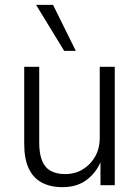

<svg xmlns="http://www.w3.org/2000/svg" viewBox="-20 -765 576 793"><path d="M239 8Q188 8 152.5 -11Q117 -30 98.5 -69.5Q80 -109 80 -171V-489H142V-175Q142 -131 153.5 -102Q165 -73 189 -59.5Q213 -46 249 -46Q290 -46 322 -65.5Q354 -85 373 -118.5Q392 -152 392 -196V-489H454V0H395V-104H399Q379 -53 338.5 -22.5Q298 8 239 8ZM245 -555 129 -745H199L293 -555Z"/></svg>

Font: Nunito Sans 10pt SemiCondensed Light
Style: Regular
Weight: 300
Width: 4
Designer: Vernon Adams
Foundry: Vernon Adams
Version: Version 3.101;gftools[0.9.27]